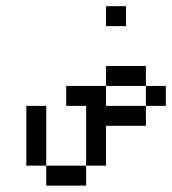

<svg xmlns="http://www.w3.org/2000/svg" viewBox="-20 -582 540 602"><path d="M500 -250V-312.5H437.5V-250H312.5V-312.5H187.5V-250H250V-62.5H125V0H250V-62.5H312.5Q312.5 -62.5 312.5 -187.5H437.5V-250ZM375 -500V-562.5H312.5V-500ZM125 -62.5V-250H62.5V-62.5ZM312.5 -312.5H437.5V-375H312.5Z"/></svg>

Font: CalcUnifontExMono
Style: Regular
Weight: 500
Version: Version 15.0.06